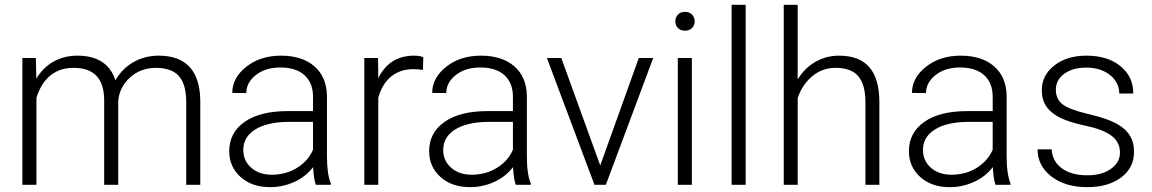

<svg xmlns="http://www.w3.org/2000/svg" viewBox="-20 -770 4800 800"><path d="M129.4 -528.3 131.3 -442.4Q160.6 -490.2 204.6 -514.2Q248.5 -538.1 302.2 -538.1Q427.2 -538.1 460.9 -435.5Q489.3 -484.9 536.6 -511.5Q584 -538.1 641.1 -538.1Q811 -538.1 814.5 -352.5V0H755.9V-348.1Q755.4 -418.9 725.3 -453.1Q695.3 -487.3 627.4 -487.3Q564.5 -486.3 521 -446.5Q477.5 -406.7 472.7 -349.6V0H414.1V-352.5Q413.6 -420.4 382.1 -453.9Q350.6 -487.3 285.2 -487.3Q230 -487.3 190.4 -455.8Q150.9 -424.3 131.8 -362.3V0H73.2V-528.3Z M1295.9 0Q1287.1 -24.9 1284.7 -73.7Q1253.9 -33.7 1206.3 -12Q1158.7 9.8 1105.5 9.8Q1029.3 9.8 982.2 -32.7Q935.1 -75.2 935.1 -140.1Q935.1 -217.3 999.3 -262.2Q1063.5 -307.1 1178.2 -307.1H1284.2V-367.2Q1284.2 -423.8 1249.3 -456.3Q1214.4 -488.8 1147.5 -488.8Q1086.4 -488.8 1046.4 -457.5Q1006.3 -426.3 1006.3 -382.3L947.8 -382.8Q947.8 -445.8 1006.3 -491.9Q1064.9 -538.1 1150.4 -538.1Q1238.8 -538.1 1289.8 -493.9Q1340.8 -449.7 1342.3 -370.6V-120.6Q1342.3 -43.9 1358.4 -5.9V0ZM1112.3 -42Q1170.9 -42 1217 -70.3Q1263.2 -98.6 1284.2 -146V-262.2H1179.7Q1092.3 -261.2 1043 -230.2Q993.7 -199.2 993.7 -145Q993.7 -100.6 1026.6 -71.3Q1059.6 -42 1112.3 -42Z M1742.2 -478.5Q1723.6 -481.9 1702.6 -481.9Q1647.9 -481.9 1610.1 -451.4Q1572.3 -420.9 1556.2 -362.8V0H1498V-528.3H1555.2L1556.2 -444.3Q1602.5 -538.1 1705.1 -538.1Q1729.5 -538.1 1743.7 -531.7Z M2128.9 0Q2120.1 -24.9 2117.7 -73.7Q2086.9 -33.7 2039.3 -12Q1991.7 9.8 1938.5 9.8Q1862.3 9.8 1815.2 -32.7Q1768.1 -75.2 1768.1 -140.1Q1768.1 -217.3 1832.3 -262.2Q1896.5 -307.1 2011.2 -307.1H2117.2V-367.2Q2117.2 -423.8 2082.3 -456.3Q2047.4 -488.8 1980.5 -488.8Q1919.4 -488.8 1879.4 -457.5Q1839.4 -426.3 1839.4 -382.3L1780.8 -382.8Q1780.8 -445.8 1839.4 -491.9Q1897.9 -538.1 1983.4 -538.1Q2071.8 -538.1 2122.8 -493.9Q2173.8 -449.7 2175.3 -370.6V-120.6Q2175.3 -43.9 2191.4 -5.9V0ZM1945.3 -42Q2003.9 -42 2050 -70.3Q2096.2 -98.6 2117.2 -146V-262.2H2012.7Q1925.3 -261.2 1876 -230.2Q1826.7 -199.2 1826.7 -145Q1826.7 -100.6 1859.6 -71.3Q1892.6 -42 1945.3 -42Z M2481 -80.6 2641.6 -528.3H2701.7L2504.4 0H2457L2258.8 -528.3H2318.8Z M2862.8 0H2804.2V-528.3H2862.8ZM2793.9 -681.2Q2793.9 -697.8 2804.7 -709.2Q2815.4 -720.7 2834 -720.7Q2852.5 -720.7 2863.5 -709.2Q2874.5 -697.8 2874.5 -681.2Q2874.5 -664.6 2863.5 -653.3Q2852.5 -642.1 2834 -642.1Q2815.4 -642.1 2804.7 -653.3Q2793.9 -664.6 2793.9 -681.2Z M3086.9 0H3028.3V-750H3086.9Z M3303.7 -439Q3332.5 -486.3 3377.4 -512.2Q3422.4 -538.1 3475.6 -538.1Q3560.5 -538.1 3602.1 -490.2Q3643.6 -442.4 3644 -346.7V0H3585.9V-347.2Q3585.4 -418 3555.9 -452.6Q3526.4 -487.3 3461.4 -487.3Q3407.2 -487.3 3365.5 -453.4Q3323.7 -419.4 3303.7 -361.8V0H3245.6V-750H3303.7Z M4127.9 0Q4119.1 -24.9 4116.7 -73.7Q4085.9 -33.7 4038.3 -12Q3990.7 9.8 3937.5 9.8Q3861.3 9.8 3814.2 -32.7Q3767.1 -75.2 3767.1 -140.1Q3767.1 -217.3 3831.3 -262.2Q3895.5 -307.1 4010.3 -307.1H4116.2V-367.2Q4116.2 -423.8 4081.3 -456.3Q4046.4 -488.8 3979.5 -488.8Q3918.5 -488.8 3878.4 -457.5Q3838.4 -426.3 3838.4 -382.3L3779.8 -382.8Q3779.8 -445.8 3838.4 -491.9Q3897 -538.1 3982.4 -538.1Q4070.8 -538.1 4121.8 -493.9Q4172.9 -449.7 4174.3 -370.6V-120.6Q4174.3 -43.9 4190.4 -5.9V0ZM3944.3 -42Q4002.9 -42 4049.1 -70.3Q4095.2 -98.6 4116.2 -146V-262.2H4011.7Q3924.3 -261.2 3875 -230.2Q3825.7 -199.2 3825.7 -145Q3825.7 -100.6 3858.6 -71.3Q3891.6 -42 3944.3 -42Z M4646.5 -134.3Q4646.5 -177.7 4611.6 -204.1Q4576.7 -230.5 4506.3 -245.4Q4436 -260.3 4397.2 -279.5Q4358.4 -298.8 4339.6 -326.7Q4320.8 -354.5 4320.8 -394Q4320.8 -456.5 4373 -497.3Q4425.3 -538.1 4506.8 -538.1Q4595.2 -538.1 4648.7 -494.4Q4702.1 -450.7 4702.1 -380.4H4643.6Q4643.6 -426.8 4604.7 -457.5Q4565.9 -488.3 4506.8 -488.3Q4449.2 -488.3 4414.3 -462.6Q4379.4 -437 4379.4 -396Q4379.4 -356.4 4408.4 -334.7Q4437.5 -313 4514.4 -294.9Q4591.3 -276.9 4629.6 -256.3Q4668 -235.8 4686.5 -207Q4705.1 -178.2 4705.1 -137.2Q4705.1 -70.3 4651.1 -30.3Q4597.2 9.8 4510.3 9.8Q4418 9.8 4360.6 -34.9Q4303.2 -79.6 4303.2 -147.9H4361.8Q4365.2 -96.7 4405 -68.1Q4444.8 -39.6 4510.3 -39.6Q4571.3 -39.6 4608.9 -66.4Q4646.5 -93.3 4646.5 -134.3Z"/></svg>

Font: Vazir Thin FD
Style: Thin-FD
Weight: 100
Designer: Saber Rastikerdar
Foundry: Saber Rastikerdar
Version: Version 30.0.0